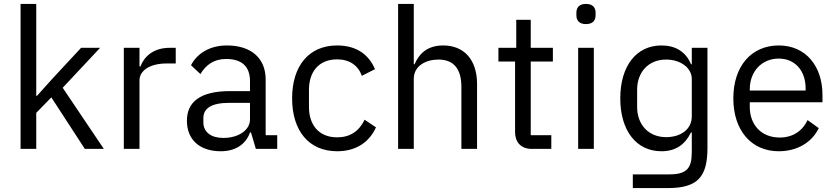

<svg xmlns="http://www.w3.org/2000/svg" viewBox="-20 -760 4265 980"><path d="M85 -740V0H165V-184L242 -263L413 0H510L300 -312L491 -516H394L248 -359L169 -271H165V-740Z M612 0H692V-350C692 -399 744 -436 830 -436H877V-516H846C762 -516 715 -470 697 -421H692V-516H612Z M1286 0H1395V-70H1336V-354C1336 -463 1262 -528 1138 -528C1045 -528 983 -482 955 -427L1003 -382C1031 -429 1072 -459 1134 -459C1216 -459 1256 -419 1256 -346V-295H1154C1004 -295 934 -241 934 -144C934 -48 998 12 1107 12C1179 12 1234 -21 1256 -84H1261ZM1120 -56C1058 -56 1018 -85 1018 -136V-157C1018 -207 1059 -235 1150 -235H1256V-150C1256 -97 1199 -56 1120 -56Z M1701 12C1799 12 1866 -36 1899 -110L1841 -149C1813 -90 1766 -59 1701 -59C1606 -59 1557 -124 1557 -214V-302C1557 -392 1606 -457 1701 -457C1764 -457 1808 -426 1827 -373L1894 -407C1864 -478 1803 -528 1701 -528C1556 -528 1471 -423 1471 -258C1471 -93 1556 12 1701 12Z M2012 -740V0H2092V-358C2092 -424 2154 -456 2218 -456C2295 -456 2335 -409 2335 -317V0H2415V-331C2415 -456 2348 -528 2242 -528C2165 -528 2121 -490 2096 -432H2092V-740Z M2694 0H2794V-70H2689V-446H2802V-516H2689V-659H2615V-516H2524V-446H2609V-85C2609 -35 2639 0 2694 0Z M2971 -637C3005 -637 3020 -655 3020 -682V-695C3020 -722 3005 -740 2971 -740C2937 -740 2922 -722 2922 -695V-682C2922 -655 2937 -637 2971 -637ZM2931 -516V0H3011V-516Z M3591 -6V-516H3511V-432H3507C3480 -497 3427 -528 3356 -528C3228 -528 3146 -423 3146 -258C3146 -93 3228 12 3356 12C3428 12 3476 -21 3507 -84H3511V17C3511 99 3485 130 3397 130H3210V200H3389C3544 200 3591 140 3591 -6ZM3380 -60C3290 -60 3232 -124 3232 -214V-302C3232 -392 3290 -456 3380 -456C3453 -456 3511 -414 3511 -357V-166C3511 -98 3452 -60 3380 -60Z M3955 12C4052 12 4126 -36 4159 -106L4102 -147C4075 -90 4025 -58 3960 -58C3864 -58 3807 -125 3807 -214V-238H4178V-276C4178 -422 4093 -528 3955 -528C3815 -528 3723 -422 3723 -258C3723 -94 3815 12 3955 12ZM3955 -461C4037 -461 4092 -400 4092 -309V-298H3807V-305C3807 -395 3868 -461 3955 -461Z"/></svg>

Font: Braiins Sans
Style: Regular
Weight: 400
Designer: Mike Abbink, Paul van der Laan, Pieter van Rosmalen, Jiri Chlebus, Lubos Buracinsky
Foundry: Bold Monday, Sudetype
Version: Version 1.000;hotconv 1.0.109;makeotfexe 2.5.65596